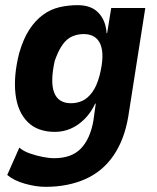

<svg xmlns="http://www.w3.org/2000/svg" viewBox="-20 -534 607 744"><path d="M156 190Q120 190 77 178Q34 166 8 144L55 38Q71 52 95.5 60.5Q120 69 145 74Q170 79 190 79Q258 79 294 41Q330 3 342 -67L351 -132L349 -133Q333 -98 308 -73Q283 -48 254 -35.5Q225 -23 193 -23Q125 -23 86.5 -62Q48 -101 40 -170Q32 -239 54 -327Q70 -383 93.5 -419Q117 -455 146.5 -476.5Q176 -498 210 -506Q244 -514 281 -514Q334 -514 362 -484Q390 -454 393 -406L395 -405L411 -503H543L477 -82Q462 7 420 68.5Q378 130 310.5 160Q243 190 156 190ZM255 -134Q278 -134 298.5 -143Q319 -152 337 -176Q355 -200 366 -242Q386 -321 369.5 -361.5Q353 -402 304 -402Q281 -402 260 -393Q239 -384 222.5 -361Q206 -338 192 -298Q174 -216 190 -175Q206 -134 255 -134Z"/></svg>

Font: Nunito Sans 7pt Condensed ExtraBold
Style: Italic
Weight: 800
Width: 3
Italic angle: -9°
Designer: Vernon Adams
Foundry: Vernon Adams
Version: Version 3.101;gftools[0.9.27]